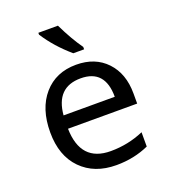

<svg xmlns="http://www.w3.org/2000/svg" viewBox="-140 -871 880 986"><g transform="rotate(-20 300.0 -378.0)"><path d="M535.2 -251H157.2Q161.1 -67.9 325.2 -67.9Q420.4 -67.9 505.9 -105V-26.9Q424.8 9.8 328.1 9.8Q208.5 9.8 136.7 -63.2Q64.9 -136.2 64.9 -264.2Q64.9 -394 131.1 -470Q197.3 -545.9 308.1 -545.9Q411.6 -545.9 473.4 -480.5Q535.2 -415 535.2 -306.2ZM159.2 -323.2H439Q439 -472.2 306.2 -472.2Q171.9 -472.2 159.2 -323.2ZM374.5 -606H315.4Q234.4 -675.3 182.6 -755.9V-766.1H289.6Q331.5 -679.2 374.5 -619.1Z"/></g></svg>

Font: Droid Sans Mono
Style: Regular
Weight: 400
Monospace: yes
Version: Version 1.00 build 112